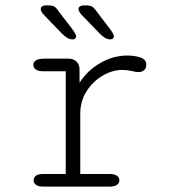

<svg xmlns="http://www.w3.org/2000/svg" viewBox="-20 -694 659 714"><path d="M278.5 -47H387.5Q406 -47 415 -40.5Q424 -34 424 -23.5Q424 -13 415 -6.5Q406 0 387.5 0H142Q123 0 114 -6.5Q105 -13 105 -23.5Q105 -34 113.8 -40.5Q122.5 -47 140 -47H224.5V-429H140Q122.5 -429 113.2 -435.5Q104 -442 104 -453Q104 -464 114.5 -470Q125 -476 145.5 -476H234Q251.5 -476 262 -467.2Q272.5 -458.5 275.5 -442.5L276 -386.5Q305 -432 353.2 -459.8Q401.5 -487.5 453.5 -487.5Q480.5 -487.5 502.2 -480.2Q524 -473 524 -454Q524 -440.5 516.2 -433.2Q508.5 -426 495 -426Q488.5 -426 482.8 -427.2Q477 -428.5 470 -430Q461.5 -432 452.5 -433Q443.5 -434 435 -434Q398.5 -434 362.2 -413Q326 -392 302.2 -355.2Q278.5 -318.5 278.5 -270.5ZM250 -547.5Q240 -547.5 230.5 -553Q221 -558.5 209.5 -570L142 -640Q136 -646.5 133.8 -651.5Q131.5 -656.5 131.5 -661Q131.5 -667 137 -670.5Q142.5 -674 150 -674H160.5Q175.5 -674 183 -669Q190.5 -664 199 -650.5L248 -587Q263 -566.5 263 -558.5Q263 -553 258.5 -550.2Q254 -547.5 250 -547.5ZM390.5 -547.5Q380.5 -547.5 370.8 -553Q361 -558.5 350 -570L282.5 -640Q272 -652 272 -661Q272 -667 277.5 -670.5Q283 -674 290.5 -674H301Q315.5 -674 323.2 -669Q331 -664 340 -650.5L388.5 -587Q403.5 -567 403.5 -558.5Q403.5 -553 399 -550.2Q394.5 -547.5 390.5 -547.5Z"/></svg>

Font: Sono Monospace Light
Style: Regular
Weight: 300
Version: Version 2.112